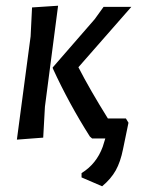

<svg xmlns="http://www.w3.org/2000/svg" viewBox="-20 -484 504 671"><path d="M39 4 87 -357 92 -458 183 -464 137 -111 131 -3ZM337 167 265 136V121Q317 89 339 29L348 0H302L294 -7Q221 -122 165 -244L164 -248L311 -417L342 -460H439L254 -249Q294 -171 357 -70H420L429 -55L410 37Q401 82 384.5 111.5Q368 141 337 167Z"/></svg>

Font: Alegreya Sans Medium
Style: Italic
Weight: 500
Italic angle: -7°
Designer: Juan Pablo del Peral
Foundry: Huerta Tipografica
Version: Version 2.007